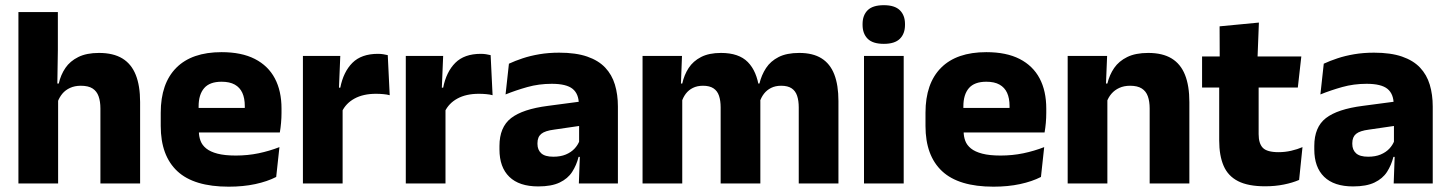

<svg xmlns="http://www.w3.org/2000/svg" viewBox="-20 -707 5586 740"><path d="M367 0V-289Q367 -316 360 -335.8Q353 -355.5 336.8 -366Q320.5 -376.5 291.5 -376.5Q268 -376.5 250 -368.2Q232 -360 220.2 -345.8Q208.5 -331.5 202 -313.5L171 -385H206.5Q214 -418.5 232 -445Q250 -471.5 281.8 -487.2Q313.5 -503 361.5 -503Q416.5 -503 451.5 -481.8Q486.5 -460.5 503.2 -418.5Q520 -376.5 520 -313.5V0ZM51 0V-660.5H203V-513.5L200.5 -351.5L204 -339.5V0Z M861.5 12.5Q727.5 12.5 663.5 -47.2Q599.5 -107 599.5 -221.5V-272.5Q599.5 -385.5 659.5 -445.8Q719.5 -506 834 -506Q911 -506 962.2 -479.8Q1013.5 -453.5 1039.2 -405Q1065 -356.5 1065 -288.5V-272Q1065 -253 1063.2 -233.2Q1061.5 -213.5 1058.5 -196.5H920.5Q922.5 -225.5 923 -251.2Q923.5 -277 923.5 -298Q923.5 -328.5 914 -349.2Q904.5 -370 884.8 -381Q865 -392 834 -392Q788 -392 766.8 -367.2Q745.5 -342.5 745.5 -297V-252L746.5 -235.5V-200.5Q746.5 -181.5 752.8 -164.5Q759 -147.5 774.8 -134.8Q790.5 -122 818.2 -114.8Q846 -107.5 889 -107.5Q934.5 -107.5 976.5 -116.2Q1018.5 -125 1057 -140L1044.5 -25Q1010.5 -7.5 964 2.5Q917.5 12.5 861.5 12.5ZM680.5 -196.5V-291H1027.5V-196.5Z M1297.5 -276 1255.5 -369H1291.5Q1303.5 -430 1338.2 -464.8Q1373 -499.5 1436.5 -499.5Q1447.5 -499.5 1456.8 -498Q1466 -496.5 1474.5 -494.5L1482 -340Q1471.5 -343 1457.5 -344.2Q1443.5 -345.5 1429 -345.5Q1380 -345.5 1346.5 -327.2Q1313 -309 1297.5 -276ZM1147.5 0V-491.5H1291.5L1285 -334.5L1300.5 -332.5V0Z M1694 -276 1652 -369H1688Q1700 -430 1734.8 -464.8Q1769.5 -499.5 1833 -499.5Q1844 -499.5 1853.2 -498Q1862.5 -496.5 1871 -494.5L1878.5 -340Q1868 -343 1854 -344.2Q1840 -345.5 1825.5 -345.5Q1776.5 -345.5 1743 -327.2Q1709.5 -309 1694 -276ZM1544 0V-491.5H1688L1681.5 -334.5L1697 -332.5V0Z M2211 0 2215.5 -123 2212 -130.5V-284L2211 -304Q2211 -345 2187 -364.5Q2163 -384 2106.5 -384Q2057 -384 2012.5 -371.5Q1968 -359 1928.5 -343L1941.5 -461.5Q1965 -472.5 1994.2 -482.2Q2023.5 -492 2059 -498Q2094.5 -504 2135 -504Q2199.5 -504 2243 -489Q2286.5 -474 2312.5 -446.5Q2338.5 -419 2350 -380.8Q2361.5 -342.5 2361.5 -296.5V0ZM2054.5 11.5Q1981 11.5 1943 -25.5Q1905 -62.5 1905 -131V-144.5Q1905 -217 1949.8 -251.8Q1994.5 -286.5 2092 -299L2224 -316.5L2233 -224.5L2116 -207.5Q2080.5 -203 2066 -191Q2051.5 -179 2051.5 -155.5V-152Q2051.5 -129.5 2066 -116.2Q2080.5 -103 2112.5 -103Q2140.5 -103 2160.8 -111.5Q2181 -120 2194 -133.8Q2207 -147.5 2213.5 -164.5L2235 -102.5H2210Q2202 -70.5 2185.2 -44.5Q2168.5 -18.5 2137 -3.5Q2105.5 11.5 2054.5 11.5Z M3058.5 0V-293Q3058.5 -319 3052.2 -337.8Q3046 -356.5 3031.2 -366.5Q3016.5 -376.5 2990.5 -376.5Q2968.5 -376.5 2952 -368.2Q2935.5 -360 2924.5 -345.8Q2913.5 -331.5 2908 -313.5L2893.5 -385H2907Q2915 -418 2932.5 -444.8Q2950 -471.5 2981 -487.2Q3012 -503 3060.5 -503Q3113 -503 3146.2 -482.2Q3179.5 -461.5 3195.5 -420.2Q3211.5 -379 3211.5 -317.5V0ZM2456.5 0V-491.5H2608.5L2603.5 -359L2609.5 -354V0ZM2757.5 0V-293Q2757.5 -319 2751.2 -337.8Q2745 -356.5 2730 -366.5Q2715 -376.5 2689.5 -376.5Q2667 -376.5 2650.5 -368.2Q2634 -360 2623.2 -345.8Q2612.5 -331.5 2607 -313.5L2583.5 -385H2609.5Q2617 -418.5 2634.2 -445Q2651.5 -471.5 2682 -487.2Q2712.5 -503 2759 -503Q2827.5 -503 2862.2 -467.8Q2897 -432.5 2906 -365.5Q2907.5 -355.5 2909 -341Q2910.5 -326.5 2910.5 -315V0Z M3310 0V-491.5H3463V0ZM3386.5 -538Q3343.5 -538 3324 -557.8Q3304.5 -577.5 3304.5 -611V-614.5Q3304.5 -648 3324 -667.5Q3343.5 -687 3386.5 -687Q3428.5 -687 3448.2 -667.5Q3468 -648 3468 -614.5V-611Q3468 -577 3448.2 -557.5Q3428.5 -538 3386.5 -538Z M3809 12.5Q3675 12.5 3611 -47.2Q3547 -107 3547 -221.5V-272.5Q3547 -385.5 3607 -445.8Q3667 -506 3781.5 -506Q3858.5 -506 3909.8 -479.8Q3961 -453.5 3986.8 -405Q4012.5 -356.5 4012.5 -288.5V-272Q4012.5 -253 4010.8 -233.2Q4009 -213.5 4006 -196.5H3868Q3870 -225.5 3870.5 -251.2Q3871 -277 3871 -298Q3871 -328.5 3861.5 -349.2Q3852 -370 3832.2 -381Q3812.5 -392 3781.5 -392Q3735.5 -392 3714.2 -367.2Q3693 -342.5 3693 -297V-252L3694 -235.5V-200.5Q3694 -181.5 3700.2 -164.5Q3706.5 -147.5 3722.2 -134.8Q3738 -122 3765.8 -114.8Q3793.5 -107.5 3836.5 -107.5Q3882 -107.5 3924 -116.2Q3966 -125 4004.5 -140L3992 -25Q3958 -7.5 3911.5 2.5Q3865 12.5 3809 12.5ZM3628 -196.5V-291H3975V-196.5Z M4411 0V-289Q4411 -316 4404 -335.8Q4397 -355.5 4380.5 -366Q4364 -376.5 4335.5 -376.5Q4312 -376.5 4294 -368.2Q4276 -360 4263.8 -345.8Q4251.5 -331.5 4245.5 -313.5L4222 -385H4248Q4256 -418.5 4274.2 -445Q4292.5 -471.5 4324.5 -487.2Q4356.5 -503 4405.5 -503Q4460.5 -503 4495.5 -481.8Q4530.5 -460.5 4547.2 -418.5Q4564 -376.5 4564 -313.5V0ZM4095 0V-491.5H4247L4242 -368.5L4248 -354V0Z M4856 11Q4790.5 11 4751.8 -8.8Q4713 -28.5 4696 -68Q4679 -107.5 4679 -165.5V-440H4831V-190Q4831 -154 4847.2 -137.2Q4863.5 -120.5 4908 -120.5Q4932.5 -120.5 4956.5 -126Q4980.5 -131.5 5000 -140L4987 -13.5Q4961.5 -2.5 4928.2 4.2Q4895 11 4856 11ZM4613 -369.5V-489.5H4995.5L4982 -369.5ZM4681 -478.5 4680.5 -605.5 4832 -620 4826.5 -478.5Z M5351.5 0 5356 -123 5352.5 -130.5V-284L5351.5 -304Q5351.5 -345 5327.5 -364.5Q5303.5 -384 5247 -384Q5197.5 -384 5153 -371.5Q5108.5 -359 5069 -343L5082 -461.5Q5105.5 -472.5 5134.8 -482.2Q5164 -492 5199.5 -498Q5235 -504 5275.5 -504Q5340 -504 5383.5 -489Q5427 -474 5453 -446.5Q5479 -419 5490.5 -380.8Q5502 -342.5 5502 -296.5V0ZM5195 11.5Q5121.5 11.5 5083.5 -25.5Q5045.5 -62.5 5045.5 -131V-144.5Q5045.5 -217 5090.2 -251.8Q5135 -286.5 5232.5 -299L5364.5 -316.5L5373.5 -224.5L5256.5 -207.5Q5221 -203 5206.5 -191Q5192 -179 5192 -155.5V-152Q5192 -129.5 5206.5 -116.2Q5221 -103 5253 -103Q5281 -103 5301.2 -111.5Q5321.5 -120 5334.5 -133.8Q5347.5 -147.5 5354 -164.5L5375.5 -102.5H5350.5Q5342.5 -70.5 5325.8 -44.5Q5309 -18.5 5277.5 -3.5Q5246 11.5 5195 11.5Z"/></svg>

Font: Anek Telugu
Style: Bold
Weight: 700
Designer: Omkar Bhoir (Telugu), Yesha Goshar (Latin)
Foundry: Ek Type
Version: Version 1.003